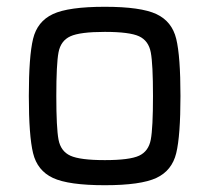

<svg xmlns="http://www.w3.org/2000/svg" viewBox="-20 -538 617 566"><path d="M65 -255Q65 -372 77.5 -423.5Q90 -475 136 -496.5Q182 -518 289 -518Q395 -518 441 -496.5Q487 -475 499.5 -423.5Q512 -372 512 -255Q512 -138 499.5 -86.5Q487 -35 441 -13.5Q395 8 289 8Q182 8 136 -13.5Q90 -35 77.5 -86.5Q65 -138 65 -255ZM431 -255Q431 -349 424.5 -383.5Q418 -418 390 -431Q362 -444 289 -444Q216 -444 187.5 -431Q159 -418 152.5 -383.5Q146 -349 146 -255Q146 -161 152.5 -126.5Q159 -92 187.5 -79Q216 -66 289 -66Q362 -66 390 -79Q418 -92 424.5 -126.5Q431 -161 431 -255Z"/></svg>

Font: Source Han Sans & Saira Hybrid
Style: Regular
Weight: 400
Designer: Ryoko NISHIZUKA 西塚涼子 (kana & ideographs); Paul D. Hunt (Latin, Greek & Cyrillic); Wenlong ZHANG 张文龙 (bopomofo); Sandoll 
Foundry: Adobe Systems Incorporated
Version: Version 1.00;August 2, 2021;FontCreator 13.0.0.2675 64-bit